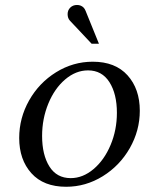

<svg xmlns="http://www.w3.org/2000/svg" viewBox="-20 -734 597 757"><path d="M345.7 -490.7Q434.6 -490.7 482.9 -437Q531.2 -383.3 531.2 -297.4Q531.2 -219.2 491.7 -149.9Q452.1 -80.6 385 -39.1Q317.9 2.4 240.7 2.4Q151.9 2.4 103.8 -51Q55.7 -104.5 55.7 -189.9Q55.7 -268.6 94.7 -337.9Q133.8 -407.2 200.9 -449Q268.1 -490.7 345.7 -490.7ZM327.1 -456.5Q278.8 -456.5 236.8 -420.7Q194.8 -384.8 170.4 -325.2Q146 -265.6 146 -198.2Q146 -123.5 174.8 -77.6Q203.6 -31.7 258.8 -31.7Q306.6 -31.7 348.9 -67.4Q391.1 -103 416 -162.4Q440.9 -221.7 440.9 -289.1Q440.9 -363.8 411.4 -410.2Q381.8 -456.5 327.1 -456.5ZM370.1 -561.5H341.3L255.9 -652.3Q246.6 -662.1 246.6 -678.2Q246.6 -693.8 257.1 -704.1Q267.6 -714.4 283.7 -714.4Q299.3 -714.4 309.6 -704.1Q314 -699.7 317.4 -691.4Z"/></svg>

Font: Flanker
Style: Italic
Weight: 400
Italic angle: -12°
Designer: Flanker
Version: Version 2.027